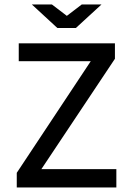

<svg xmlns="http://www.w3.org/2000/svg" viewBox="-20 -830 590 850"><path d="M488.8 -569.8 163.1 -81.1H495.1V0H54.2V-64.9L381.8 -559.1H63V-638.2H488.8ZM121.1 -810.1H210L275.9 -759.8L341.8 -810.1H429.2L315.9 -706.1H233.9ZM0 -638.2Z"/></svg>

Font: Code New Roman
Style: Regular
Weight: 400
Monospace: yes
Designer: Sam Radian
Foundry: Code New Roman
Version: Version 2.00 November 29, 2014